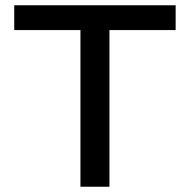

<svg xmlns="http://www.w3.org/2000/svg" viewBox="-20 -708 720 728"><path d="M285 0V-594H34V-688H646V-594H395V0Z"/></svg>

Font: Saira Expanded Medium
Style: Regular
Weight: 500
Width: 7
Designer: Hector Gatti with collaboration of the Omnibus-Type team
Foundry: Omnibus-Type
Version: Version 1.100; ttfautohint (v1.8.3)